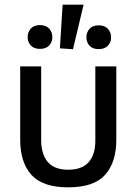

<svg xmlns="http://www.w3.org/2000/svg" viewBox="-20 -801 591 831"><path d="M275.4 9.8Q386.2 9.8 434.8 -44.2Q483.4 -98.1 483.4 -196.8V-513.7H392.6V-195.8Q393.6 -134.3 364.7 -100.3Q335.9 -66.4 275.4 -66.4Q214.8 -66.4 186.5 -100.3Q158.2 -134.3 158.2 -195.8V-513.7H67.4V-196.8Q67.4 -98.1 116 -44.2Q164.6 9.8 275.4 9.8ZM152.8 -589.4Q179.2 -589.4 192.9 -604.2Q206.5 -619.1 206.5 -640.1Q206.5 -662.1 192.9 -677.2Q179.2 -692.4 152.8 -692.4Q127 -692.4 113.3 -677.2Q99.6 -662.1 99.6 -640.1Q99.6 -619.1 113.3 -604.2Q127 -589.4 152.8 -589.4ZM295.9 -587.9 341.8 -780.8H251L239.3 -591.8ZM407.2 -588.4Q433.1 -588.4 447 -603.3Q460.9 -618.2 460.9 -639.2Q460.9 -661.1 447 -676.3Q433.1 -691.4 407.2 -691.4Q380.9 -691.4 367.4 -676.3Q354 -661.1 354 -639.2Q354 -618.2 367.4 -603.3Q380.9 -588.4 407.2 -588.4Z"/></svg>

Font: Roboto Flex
Style: Regular
Weight: 400
Designer: Berlow after Robertson
Foundry: Google
Version: Version 3.200;gftools[0.9.32]